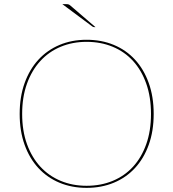

<svg xmlns="http://www.w3.org/2000/svg" viewBox="-20 -900 837 927"><path d="M299 -880Q307.5 -880 311.5 -878.5Q315.5 -877 320 -873L441 -769H435Q430.5 -769 426 -772L281 -880ZM722 -350Q722 -267 698.2 -201Q674.5 -135 631.8 -88.8Q589 -42.5 529.5 -17.8Q470 7 398 7Q326.5 7 267.2 -17.8Q208 -42.5 165.2 -88.8Q122.5 -135 98.8 -201Q75 -267 75 -350Q75 -432.5 98.8 -498.8Q122.5 -565 165.2 -611.5Q208 -658 267.2 -683Q326.5 -708 398 -708Q470 -708 529.5 -683.2Q589 -658.5 631.8 -612Q674.5 -565.5 698.2 -499.2Q722 -433 722 -350ZM709 -350Q709 -431.5 686.2 -496Q663.5 -560.5 622.5 -605.5Q581.5 -650.5 524.2 -674.2Q467 -698 398 -698Q330 -698 273 -674.2Q216 -650.5 174.8 -605.5Q133.5 -560.5 110.2 -496Q87 -431.5 87 -350Q87 -268.5 110.2 -204.2Q133.5 -140 174.8 -95.2Q216 -50.5 273 -26.8Q330 -3 398 -3Q467 -3 524.2 -26.8Q581.5 -50.5 622.5 -95.2Q663.5 -140 686.2 -204.2Q709 -268.5 709 -350Z"/></svg>

Font: Lato TR Hairline
Style: Regular
Weight: 250
Designer: Lukasz Dziedzic
Foundry: Lukasz Dziedzic
Version: Version 1.104 2013